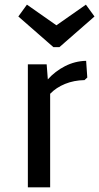

<svg xmlns="http://www.w3.org/2000/svg" viewBox="-20 -807 427 827"><path d="M100 0V-530H181L186 -465Q217 -500 260 -522Q303 -544 351 -545L356 -473L344 -462Q298 -461 260 -445.5Q222 -430 196 -403V0ZM210 -604 59 -736 96 -787 223 -698 350 -787 387 -736 236 -604Z"/></svg>

Font: Orienta
Style: Regular
Weight: 400
Designer: Eduardo Rodriguez Tunni
Foundry: Eduardo Rodriguez Tunni
Version: Version 1.002; ttfautohint (v1.8.4.7-5d5b);gftools[0.9.23]